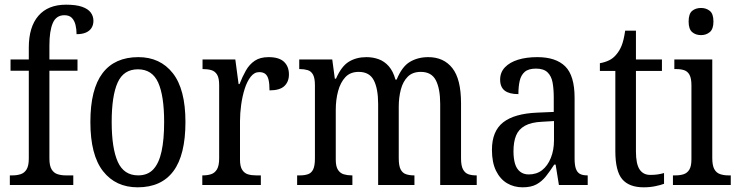

<svg xmlns="http://www.w3.org/2000/svg" viewBox="-20 -790 3153 820"><path d="M22 0V-41H34Q52 -41 68 -46Q84 -51 93.5 -66.5Q103 -82 103 -113V-488H25V-536H103V-587Q103 -675 144 -722.5Q185 -770 262 -770Q305 -770 330.5 -761Q356 -752 367.5 -736.5Q379 -721 379 -701Q379 -684 371 -671Q363 -658 347 -651Q331 -644 307 -644Q307 -665 302.5 -683.5Q298 -702 287 -713.5Q276 -725 255 -725Q220 -725 205.5 -691.5Q191 -658 191 -596V-536H311V-488H191V-113Q191 -82 200.5 -66.5Q210 -51 226 -46Q242 -41 260 -41H293V0Z M568 10Q474 10 420 -59Q366 -128 366 -269Q366 -409 418 -477.5Q470 -546 571 -546Q664 -546 718 -477.5Q772 -409 772 -269Q772 -128 720.5 -59Q669 10 568 10ZM570 -41Q611 -41 635 -67Q659 -93 670 -143.5Q681 -194 681 -269Q681 -381 655.5 -437.5Q630 -494 569 -494Q508 -494 482.5 -437.5Q457 -381 457 -269Q457 -157 483 -99Q509 -41 570 -41Z M844 0V-41H847Q866 -41 881.5 -46Q897 -51 906.5 -66.5Q916 -82 916 -114V-427Q916 -457 907 -471.5Q898 -486 882.5 -490.5Q867 -495 847 -495H845V-536H985L999 -431H1003Q1015 -462 1030 -488.5Q1045 -515 1068 -530.5Q1091 -546 1127 -546Q1172 -546 1193 -526Q1214 -506 1214 -472Q1214 -441 1194.5 -422.5Q1175 -404 1131 -404Q1131 -432 1127 -449Q1123 -466 1113.5 -474Q1104 -482 1087 -482Q1066 -482 1050.5 -462Q1035 -442 1025 -410.5Q1015 -379 1010 -342.5Q1005 -306 1005 -273V-108Q1005 -79 1014.5 -64.5Q1024 -50 1039 -45.5Q1054 -41 1073 -41H1094V0Z M1249 0V-41H1262Q1281 -41 1295.5 -46Q1310 -51 1317.5 -66.5Q1325 -82 1325 -113V-426Q1325 -456 1317 -471Q1309 -486 1294 -490.5Q1279 -495 1261 -495H1258V-536H1399L1410 -454H1415Q1438 -507 1470 -526.5Q1502 -546 1545 -546Q1573 -546 1597.5 -537Q1622 -528 1640.5 -507Q1659 -486 1669 -450H1674Q1697 -506 1731 -526Q1765 -546 1809 -546Q1875 -546 1912 -499Q1949 -452 1949 -349V-113Q1949 -82 1957.5 -66.5Q1966 -51 1980 -46Q1994 -41 2013 -41H2016V0H1860V-346Q1860 -411 1841.5 -447Q1823 -483 1777 -483Q1742 -483 1721.5 -462.5Q1701 -442 1692 -408Q1683 -374 1683 -334V-114Q1683 -82 1691 -66.5Q1699 -51 1714 -46Q1729 -41 1747 -41H1750V0H1595V-346Q1595 -411 1576.5 -447Q1558 -483 1512 -483Q1476 -483 1455 -460.5Q1434 -438 1424 -401Q1414 -364 1414 -321V-108Q1414 -79 1423.5 -64.5Q1433 -50 1448.5 -45.5Q1464 -41 1482 -41H1485V0Z M2212 10Q2175 10 2145.5 -7.5Q2116 -25 2098.5 -60.5Q2081 -96 2081 -150Q2081 -230 2129 -267.5Q2177 -305 2275 -309L2345 -312V-373Q2345 -410 2340 -437.5Q2335 -465 2318.5 -481Q2302 -497 2269 -497Q2237 -497 2221 -483Q2205 -469 2199.5 -444.5Q2194 -420 2194 -388Q2155 -388 2135.5 -403Q2116 -418 2116 -450Q2116 -481 2136.5 -502.5Q2157 -524 2192.5 -535Q2228 -546 2275 -546Q2354 -546 2394 -506.5Q2434 -467 2434 -372V-113Q2434 -85 2439.5 -69.5Q2445 -54 2456.5 -47.5Q2468 -41 2488 -41H2490V0H2367L2353 -87H2347Q2329 -59 2311.5 -37Q2294 -15 2271 -2.5Q2248 10 2212 10ZM2238 -45Q2272 -45 2295.5 -63.5Q2319 -82 2332.5 -115.5Q2346 -149 2346 -191V-273L2295 -270Q2249 -268 2222 -253Q2195 -238 2184 -211Q2173 -184 2173 -144Q2173 -113 2179.5 -91Q2186 -69 2201 -57Q2216 -45 2238 -45Z M2729 10Q2667 10 2637.5 -24.5Q2608 -59 2608 -145V-487H2542V-520Q2564 -524 2581.5 -532.5Q2599 -541 2612 -557Q2626 -573 2635 -595.5Q2644 -618 2650 -659H2696V-536H2807V-487H2696V-143Q2696 -90 2711.5 -66.5Q2727 -43 2757 -43Q2775 -43 2788.5 -45Q2802 -47 2816 -51V-5Q2803 0 2779.5 5Q2756 10 2729 10Z M2854 0V-41H2865Q2885 -41 2900 -46Q2915 -51 2924 -65.5Q2933 -80 2933 -110V-425Q2933 -455 2925 -470Q2917 -485 2902.5 -490Q2888 -495 2868 -495H2860V-536H3022V-115Q3022 -84 3030.5 -68Q3039 -52 3055 -46.5Q3071 -41 3090 -41H3101V0ZM2974 -640Q2951 -640 2936 -653Q2921 -666 2921 -698Q2921 -731 2936 -743.5Q2951 -756 2974 -756Q2996 -756 3011.5 -743.5Q3027 -731 3027 -698Q3027 -666 3011.5 -653Q2996 -640 2974 -640Z"/></svg>

Font: Noto Serif Condensed
Style: Regular
Weight: 400
Width: 3
Designer: Monotype Design Team
Foundry: Monotype Imaging Inc.
Version: Version 2.015